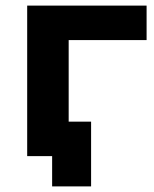

<svg xmlns="http://www.w3.org/2000/svg" viewBox="-20 -557 551 685"><path d="M305 -123H225V-414H503V-537H77V0H166V108H305Z"/></svg>

Font: Montserrat-Alt1
Style: Bold
Weight: 700
Designer: Differentunic
Foundry: Differentunic
Version: Version 7.222